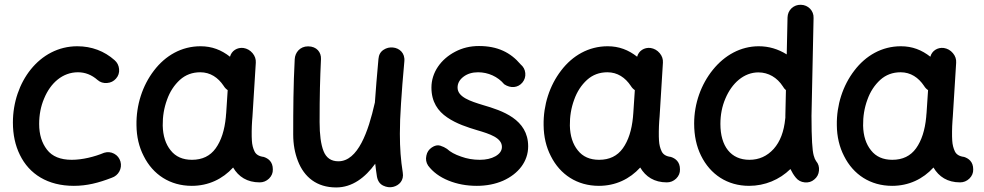

<svg xmlns="http://www.w3.org/2000/svg" viewBox="-20 -740 4171 814"><path d="M471.7 -406.7C481.9 -418 486.3 -431.6 484.9 -447.3C483.4 -462.4 477.1 -475.1 465.8 -484.9C422.4 -523.4 368.7 -543.9 307.6 -543.9C146.5 -543.9 34.7 -390.6 34.7 -220.7C34.7 -169.4 44.4 -123.5 64.5 -83C104 -2 182.1 47.9 293 47.9C348.1 47.9 397 35.6 453.6 13.7C482.4 4.4 499 -25.9 490.7 -55.2C486.3 -69.8 477.5 -81.1 463.9 -88.4C450.2 -95.7 436 -96.7 421.4 -92.3C380.4 -75.2 329.1 -62.5 284.2 -62.5C236.3 -62.5 201.2 -76.7 179.2 -105.5C157.2 -133.8 146 -169.9 146 -214.4C146 -252.9 152.8 -289.1 167 -322.3C194.3 -388.7 245.6 -433.6 310.5 -433.6C340.8 -433.6 368.7 -422.9 393.6 -400.9C404.8 -391.1 418.5 -386.7 434.1 -388.2C449.2 -389.2 461.9 -395.5 471.7 -406.7Z M1081.1 33.2C1096.2 33.2 1109.4 27.8 1120.6 17.1C1131.8 5.9 1137.2 -6.8 1136.7 -22C1136.7 -54.7 1117.2 -68.4 1098.1 -74.7C1078.1 -77.1 1065.4 -85 1059.1 -98.1C1052.7 -111.3 1048.8 -126.5 1047.9 -143.6C1046.4 -163.6 1046.9 -199.7 1048.8 -227.1C1049.3 -233.4 1049.8 -239.3 1050.3 -245.6L1064.5 -474.1C1065.4 -488.8 1061 -502.4 1050.8 -514.6C1040.5 -526.9 1027.3 -534.2 1012.2 -536.6C985.4 -540 961.4 -524.4 955.1 -499.5C918.5 -528.3 878.4 -543.9 830.1 -543.9C749.5 -543.9 681.2 -504.4 632.8 -440.9C584 -377.4 557.1 -294.9 558.6 -209C559.1 -160.6 569.3 -116.7 589.4 -78.1C628.4 0 700.7 47.9 793 47.9C863.8 47.9 923.8 19 968.3 -29.8C991.2 9.3 1027.8 33.2 1081.1 33.2ZM793.9 -62.5C754.9 -62.5 724.6 -75.7 703.6 -102.5C682.1 -128.9 670.9 -164.1 669.9 -207.5C669.4 -246.1 675.3 -282.2 688 -316.9C700.2 -351.6 718.8 -379.4 742.7 -401.4C766.6 -422.9 795.4 -433.6 829.1 -433.6C871.6 -433.6 904.8 -411.1 928.2 -376C932.6 -368.7 938 -362.8 945.3 -357.9L939 -261.2C939 -259.8 939 -257.8 938.5 -256.3C938 -254.9 938 -252.9 938 -251C938 -248.5 938 -246.1 937.5 -243.7C932.1 -188 918 -144 894.5 -111.3C871.1 -78.6 837.4 -62.5 793.9 -62.5Z M1694.3 -480C1697.8 -515.6 1672.9 -536.1 1646 -538.6C1631.8 -540 1618.7 -537.1 1606 -528.8C1593.3 -520.5 1585.9 -507.8 1584.5 -490.2C1578.1 -418.5 1572.8 -357.9 1569.3 -304.7L1568.8 -303.2C1541.5 -182.1 1497.6 -56.2 1414.6 -56.2C1383.8 -56.2 1362.8 -70.8 1351.6 -99.6C1340.3 -128.4 1335 -169.4 1335 -222.2C1335 -338.4 1336.9 -405.8 1340.8 -489.3C1342.3 -518.1 1322.8 -543.5 1286.1 -543.5C1251.5 -543.5 1231 -517.1 1229.5 -489.3C1223.6 -379.9 1223.1 -272.9 1223.1 -169.4C1223.1 -128.4 1230 -90.8 1243.2 -57.1C1269.5 10.7 1322.8 54.7 1405.3 54.7C1473.6 54.7 1528.3 12.7 1570.8 -45.9C1572.8 -27.8 1575.2 -9.8 1578.1 8.8C1581.5 27.3 1590.3 40 1604.5 46.9C1618.7 53.7 1632.8 55.7 1647 52.2C1672.4 45.9 1693.4 24.9 1687.5 -8.8C1679.2 -61.5 1675.3 -110.8 1675.3 -172.9C1675.3 -210.4 1676.8 -253.4 1680.2 -302.2C1683.1 -351.1 1688 -410.2 1694.3 -480Z M2194.8 -390.1C2204.1 -401.4 2208.5 -415 2207 -430.2C2205.6 -445.3 2198.7 -457.5 2187 -467.3C2144.5 -517.6 2089.4 -544.9 2010.7 -544.9C1974.1 -544.9 1940.9 -537.1 1910.2 -521C1849.1 -489.3 1809.1 -433.1 1809.1 -368.7C1809.1 -308.1 1836.4 -269 1876 -242.2C1915 -215.3 1962.4 -200.2 2002.9 -188C2056.2 -172.4 2107.9 -155.8 2107.9 -117.2C2107.9 -101.1 2098.6 -87.9 2080.6 -77.6C2062.5 -67.4 2040 -62.5 2014.2 -62.5C1986.3 -62.5 1960 -66.9 1934.6 -76.2C1908.7 -85 1889.2 -95.7 1875 -108.9C1867.2 -114.3 1857.4 -119.1 1846.2 -122.6C1835 -126 1822.8 -123 1810.5 -114.7C1798.3 -106.4 1790.5 -95.2 1787.6 -80.1C1784.2 -64.9 1786.6 -50.8 1794.9 -38.1C1814.9 -11.2 1843.8 10.3 1880.9 25.4C1918 40.5 1958 47.9 2001.5 47.9C2042.5 47.9 2079.6 40.5 2112.3 26.4C2178.2 -2.9 2219.2 -55.7 2219.2 -119.6C2219.2 -234.9 2108.4 -271 2028.3 -294.4C1973.6 -311 1919.9 -328.6 1919.9 -368.7C1919.9 -386.7 1928.2 -401.9 1944.8 -414.6C1961.4 -427.2 1981.9 -433.6 2006.8 -433.6C2049.3 -433.6 2090.3 -415.5 2117.7 -382.8C2144.5 -364.7 2175.8 -367.2 2194.8 -390.1Z M2807.1 33.2C2822.3 33.2 2835.4 27.8 2846.7 17.1C2857.9 5.9 2863.3 -6.8 2862.8 -22C2862.8 -54.7 2843.3 -68.4 2824.2 -74.7C2804.2 -77.1 2791.5 -85 2785.2 -98.1C2778.8 -111.3 2774.9 -126.5 2773.9 -143.6C2772.5 -163.6 2772.9 -199.7 2774.9 -227.1C2775.4 -233.4 2775.9 -239.3 2776.4 -245.6L2790.5 -474.1C2791.5 -488.8 2787.1 -502.4 2776.9 -514.6C2766.6 -526.9 2753.4 -534.2 2738.3 -536.6C2711.4 -540 2687.5 -524.4 2681.2 -499.5C2644.5 -528.3 2604.5 -543.9 2556.2 -543.9C2475.6 -543.9 2407.2 -504.4 2358.9 -440.9C2310.1 -377.4 2283.2 -294.9 2284.7 -209C2285.2 -160.6 2295.4 -116.7 2315.4 -78.1C2354.5 0 2426.8 47.9 2519 47.9C2589.8 47.9 2649.9 19 2694.3 -29.8C2717.3 9.3 2753.9 33.2 2807.1 33.2ZM2520 -62.5C2481 -62.5 2450.7 -75.7 2429.7 -102.5C2408.2 -128.9 2397 -164.1 2396 -207.5C2395.5 -246.1 2401.4 -282.2 2414.1 -316.9C2426.3 -351.6 2444.8 -379.4 2468.8 -401.4C2492.7 -422.9 2521.5 -433.6 2555.2 -433.6C2597.7 -433.6 2630.9 -411.1 2654.3 -376C2658.7 -368.7 2664.1 -362.8 2671.4 -357.9L2665 -261.2C2665 -259.8 2665 -257.8 2664.6 -256.3C2664.1 -254.9 2664.1 -252.9 2664.1 -251C2664.1 -248.5 2664.1 -246.1 2663.6 -243.7C2658.2 -188 2644 -144 2620.6 -111.3C2597.2 -78.6 2563.5 -62.5 2520 -62.5Z M3196.8 -543.9C3120.1 -543.9 3052.2 -505.9 3002.4 -444.3C2952.6 -382.8 2922.9 -301.8 2922.9 -216.3C2922.9 -165 2932.6 -119.6 2952.1 -80.1C2991.2 -0.5 3063.5 47.9 3155.8 47.9C3222.7 47.9 3284.7 22 3331.1 -23.4C3337.4 -10.3 3344.7 2 3354 13.2C3363.3 24.9 3376 31.7 3391.6 33.2C3407.2 34.7 3420.9 30.8 3432.1 21C3443.8 11.7 3450.7 -1 3452.1 -16.6C3453.6 -32.2 3449.7 -45.9 3439.9 -57.1C3436 -62.5 3432.6 -70.3 3429.7 -81.1C3426.8 -91.8 3424.3 -109.9 3422.9 -135.7C3421.4 -161.6 3420.4 -199.2 3420.4 -249L3429.2 -663.6C3430.7 -694.3 3406.2 -719.2 3375.5 -719.7C3360.4 -720.2 3347.2 -715.3 3335.9 -705.1C3324.7 -694.3 3319.3 -681.2 3318.8 -666L3315.4 -509.3C3278.8 -532.2 3239.3 -543.9 3196.8 -543.9ZM3034.2 -214.4C3034.2 -252.9 3041 -288.6 3055.2 -321.8C3083 -388.2 3134.3 -433.1 3195.3 -433.1C3237.8 -433.1 3274.9 -411.1 3298.8 -374C3302.2 -367.7 3306.6 -362.3 3312 -357.9L3309.6 -250V-240.7C3309.1 -239.7 3309.1 -238.8 3309.1 -237.3C3303.7 -182.1 3287.6 -139.6 3260.3 -108.9C3232.4 -78.1 3198.2 -62.5 3157.2 -62.5C3078.6 -62.5 3034.2 -120.1 3034.2 -214.4Z M4050.3 33.2C4065.4 33.2 4078.6 27.8 4089.8 17.1C4101.1 5.9 4106.4 -6.8 4106 -22C4106 -54.7 4086.4 -68.4 4067.4 -74.7C4047.4 -77.1 4034.7 -85 4028.3 -98.1C4022 -111.3 4018.1 -126.5 4017.1 -143.6C4015.6 -163.6 4016.1 -199.7 4018.1 -227.1C4018.6 -233.4 4019 -239.3 4019.5 -245.6L4033.7 -474.1C4034.7 -488.8 4030.3 -502.4 4020 -514.6C4009.8 -526.9 3996.6 -534.2 3981.4 -536.6C3954.6 -540 3930.7 -524.4 3924.3 -499.5C3887.7 -528.3 3847.7 -543.9 3799.3 -543.9C3718.8 -543.9 3650.4 -504.4 3602.1 -440.9C3553.2 -377.4 3526.4 -294.9 3527.8 -209C3528.3 -160.6 3538.6 -116.7 3558.6 -78.1C3597.7 0 3669.9 47.9 3762.2 47.9C3833 47.9 3893.1 19 3937.5 -29.8C3960.4 9.3 3997.1 33.2 4050.3 33.2ZM3763.2 -62.5C3724.1 -62.5 3693.8 -75.7 3672.9 -102.5C3651.4 -128.9 3640.1 -164.1 3639.2 -207.5C3638.7 -246.1 3644.5 -282.2 3657.2 -316.9C3669.4 -351.6 3688 -379.4 3711.9 -401.4C3735.8 -422.9 3764.6 -433.6 3798.3 -433.6C3840.8 -433.6 3874 -411.1 3897.5 -376C3901.9 -368.7 3907.2 -362.8 3914.6 -357.9L3908.2 -261.2C3908.2 -259.8 3908.2 -257.8 3907.7 -256.3C3907.2 -254.9 3907.2 -252.9 3907.2 -251C3907.2 -248.5 3907.2 -246.1 3906.7 -243.7C3901.4 -188 3887.2 -144 3863.8 -111.3C3840.3 -78.6 3806.6 -62.5 3763.2 -62.5Z"/></svg>

Font: Mikhak SemiBold
Style: Regular
Weight: 600
Designer: Amin Abedi
Version: Version 3.2